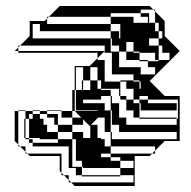

<svg xmlns="http://www.w3.org/2000/svg" viewBox="-20 -520 638 640"><path d="M497 -464V-482L491 -488H449V-476H477V-464ZM521 -392V-416H509V-444H497V-464H477V-444H497V-416H509V-392ZM509 -380V-392H477V-380ZM509 -380H477V-368H509V-344H521V-368H509ZM545 -320V-344H509V-320ZM497 -272V-296H473V-316H445V-320H401V-348H377V-368H353V-392H349V-416H113V-440H89V-392H349V-348H377V-296H449V-272ZM257 -248H253V-252H257ZM161 -140V-150H137V-140ZM353 -128H349V-104H353ZM569 -104V-124H445V-128H425V-152H401V-188H381V-200H377V-224H317V-252H305V-296H281V-252H305V-224H317V-220H349V-200H353V-176H377V-128H401V-104ZM65 -104H61V-124H65ZM349 -92V-80H353V-56H569V-80H377V-104H349V-92H329V-128H307L283 -104H305V-92ZM425 40V16H381V4H349V-8H317V4H349V16H381V40ZM65 -80V-60H77V-56H89V-44H173V-56H113V-60H77V-124H65V-150H89V-152H113V-150H89V-140H113V-124H125V-104H137V-80H173V-56H221V36H253V64H381V68H253V64H233V40H209V-32H89V-44H77V-56H65V-60H61V-80ZM425 -464V-444H473V-464H449V-476H349V-464ZM317 -188H257V-176H329V-152H349V-128H353V-152H349V-200H317ZM509 -316V-320H497V-344H445V-348H425V-380H401V-348H425V-344H445V-320H473V-316ZM449 -224V-200H445V-224ZM257 -224H253V-248H257ZM257 -224V-220H281V-252H257V-296H233V-220H253V-224ZM569 -152H449V-176H445V-188H473V-176H569ZM449 -224V-248H445V-252H425V-272H353V-344H323L305 -326V-320H329V-248H381V-200H401V-188H425V-176H445V-128H569V-124H573V-188H473V-200H445V-188H425V-224H401V-248H381V-252H425V-248H445V-224ZM77 -140V-124H89V-140ZM65 -80H61V-104H65ZM229 100 217 88H209V80L193 64H185V56L179 50V0H79L71 -8H65V-14L47 -32H41V-38L29 -50V-150H41V-152H65V-150H41V-38L47 -32H65V-14L71 -8H185V56L193 64H209V80L217 88H425V64H381V40H257V36H253V16H233V-56H221V-80H173V-104H161V-128H137V-140H113V-150H137V-152H185V-150H161V-140H173V-128H185V-150H221V-220H229V-150H221V-128H251L229 -150H305V-152H233V-220H229V-300H279L305 -326V-344H41V-350H29L41 -362V-368H47L41 -362V-350H329L323 -344H329V-368H47L79 -400V-450H129L137 -458V-464H143L137 -458V-440H349V-416H377V-392H381V-440H349V-464H143L179 -500H479L491 -488H497V-482L529 -450V-400L579 -350L479 -250L529 -200H579V-50H529L497 -18V-8H487L497 -18V-32H349V-80H329V-92H281V-102L279 -100L257 -122V-104H221V-128H173V-104H221V-80H257V-60H281V-92H305V-60H317V-56H329V-32H349V-8H487L479 0H429V100Z"/></svg>

Font: Rubik Broken Fax
Style: Regular
Weight: 400
Designer: Hubert and Fischer, NaN
Foundry: Hubert and Fischer, NaN
Version: Version 2.201